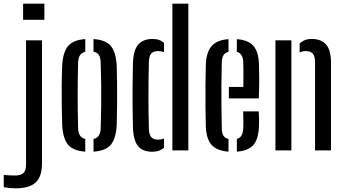

<svg xmlns="http://www.w3.org/2000/svg" viewBox="-90 -820 1874 1047"><path d="M36 -712V-800H152V-712ZM-6 207Q-20.5 207 -38 205.2Q-55.5 203.5 -69.5 201V134Q-57 135.5 -39.5 136.2Q-22 137 -7 137Q23.5 137 37.8 123.5Q52 110 52 77.5V-600H139V71.5Q139 143.5 104.2 175.2Q69.5 207 -6 207Z M249 -140Q247.5 -186 246.8 -242.5Q246 -299 246.5 -356Q247 -413 249 -460Q252.5 -533.5 280.2 -567.8Q308 -602 375 -607V-537.5Q337.5 -529.5 336 -480Q333.5 -383 333.5 -299.8Q333.5 -216.5 336 -120Q337.5 -70.5 375 -62.5V7Q308 2.5 280.2 -32Q252.5 -66.5 249 -140ZM420 7V-62Q457.5 -70 459 -120Q461 -185 461.8 -242.5Q462.5 -300 461.8 -357.8Q461 -415.5 459 -480Q458 -506.5 449.2 -520.2Q440.5 -534 420 -538V-607Q488 -602.5 515.5 -567.8Q543 -533 546.5 -460Q548 -414 548.5 -357.5Q549 -301 548.5 -244.2Q548 -187.5 546.5 -140Q543 -67 515.5 -32.2Q488 2.5 420 7Z M850 0V-800H937V0ZM635 -124Q633.5 -174.5 633 -235.5Q632.5 -296.5 633 -358.8Q633.5 -421 635 -476.5Q637.5 -547 664 -577.2Q690.5 -607.5 741 -607.5Q763 -607.5 778 -602Q793 -596.5 804.5 -586V-535.5Q790 -541.5 772.5 -541.5Q746.5 -541.5 734.8 -527.8Q723 -514 722 -483Q719.5 -389.5 719.5 -294Q719.5 -198.5 722 -117Q723 -86.5 734.5 -72.5Q746 -58.5 772 -58.5Q789.5 -58.5 804.5 -64.5V-15Q792.5 -4 777.2 1.8Q762 7.5 740 7.5Q688.5 7.5 663 -23Q637.5 -53.5 635 -124Z M1158 -283.5V-346H1237Q1237.5 -392.5 1237.5 -429.5Q1237.5 -466.5 1236.5 -482.5Q1234 -529 1201.5 -537.5V-606.5Q1263 -602 1291 -570.8Q1319 -539.5 1322 -473.5Q1323 -452 1323.5 -398.5Q1324 -345 1321 -283.5ZM1032.5 -128Q1031 -174.5 1030.5 -236.5Q1030 -298.5 1030.5 -360.8Q1031 -423 1032.5 -470.5Q1036 -538 1065 -570Q1094 -602 1156 -606.5V-537.5Q1121 -529.5 1119.5 -482.5Q1118 -417 1117.5 -359Q1117 -301 1117.5 -243Q1118 -185 1119.5 -120Q1120 -93 1128.5 -79.8Q1137 -66.5 1156 -62.5V7Q1092.5 2 1064 -29.8Q1035.5 -61.5 1032.5 -128ZM1201.5 7V-62.5Q1234 -70 1236.5 -120Q1237.5 -137 1237.2 -160.2Q1237 -183.5 1236 -212.5H1321Q1322.5 -194.5 1322.8 -170.8Q1323 -147 1322 -128Q1319 -61 1291.5 -29.2Q1264 2.5 1201.5 7Z M1628 0V-483Q1627.5 -514 1615.2 -527.8Q1603 -541.5 1577 -541.5Q1560.5 -541.5 1544 -534V-582Q1556.5 -594.5 1572 -601Q1587.5 -607.5 1611 -607.5Q1661.5 -607.5 1688.2 -577.2Q1715 -547 1715 -476.5V0ZM1412 0V-600H1499V0Z"/></svg>

Font: Big Shoulders Stencil Display SemiBold
Style: Regular
Weight: 600
Designer: Patric King
Foundry: XO Type Co
Version: Version 1.000